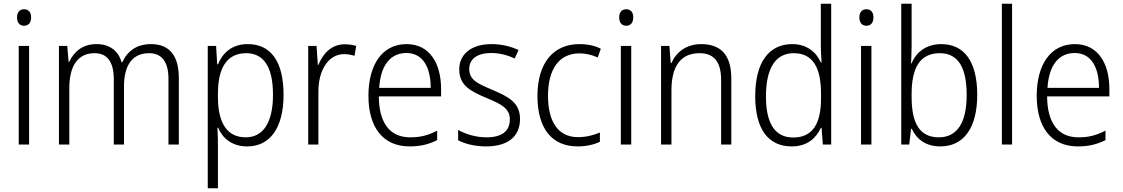

<svg xmlns="http://www.w3.org/2000/svg" viewBox="-20 -780 6057 1036"><path d="M110 -730C85 -730 72 -713 72 -686C72 -658 86 -641 110 -641C134 -641 148 -658 148 -686C148 -713 135 -730 110 -730ZM137 -532H81V0H137Z M795 -542C719 -542 668 -506 640 -444H636C619 -505 573 -542 500 -542C424 -542 378 -499 354 -447H350L343 -532H298V0H354V-304C354 -423 399 -493 490 -493C554 -493 594 -452 594 -352V0H649V-313C649 -432 697 -493 785 -493C849 -493 889 -451 889 -355V0H945V-359C945 -485 890 -542 795 -542Z M1317 -542C1230 -542 1181 -493 1156 -433H1152L1146 -532H1101V236H1156V4C1156 -26 1155 -62 1153 -91H1157C1180 -36 1230 10 1314 10C1435 10 1510 -87 1510 -269C1510 -450 1440 -542 1317 -542ZM1308 -493C1406 -493 1453 -414 1453 -269C1453 -117 1399 -39 1306 -39C1207 -39 1156 -113 1156 -257V-280C1157 -416 1206 -493 1308 -493Z M1840 -541C1768 -541 1722 -490 1698 -430H1695L1688 -532H1643V0H1698V-287C1698 -401 1752 -488 1837 -488C1857 -488 1876 -484 1893 -479L1902 -532C1883 -538 1862 -541 1840 -541Z M2174 -542C2041 -542 1968 -429 1968 -263C1968 -97 2043 10 2190 10C2249 10 2293 -1 2339 -24V-75C2288 -49 2248 -39 2193 -39C2084 -39 2025 -116 2024 -260H2360V-300C2360 -437 2299 -542 2174 -542ZM2173 -494C2263 -494 2304 -415 2304 -306H2026C2034 -430 2088 -494 2173 -494Z M2786 -138C2786 -228 2721 -259 2637 -295C2555 -330 2512 -349 2512 -408C2512 -463 2557 -494 2630 -494C2675 -494 2722 -482 2757 -464L2778 -510C2737 -529 2688 -542 2632 -542C2525 -542 2458 -489 2458 -406C2458 -318 2519 -288 2606 -251C2689 -217 2731 -193 2731 -136C2731 -75 2692 -39 2604 -39C2548 -39 2493 -56 2452 -79V-23C2487 -5 2538 10 2603 10C2721 10 2786 -44 2786 -138Z M3097 10C3144 10 3186 0 3217 -15V-65C3182 -50 3142 -40 3099 -40C2988 -40 2937 -128 2937 -263C2937 -409 2998 -492 3107 -492C3139 -492 3175 -484 3205 -470L3222 -517C3191 -533 3151 -542 3106 -542C2967 -542 2880 -442 2880 -262C2880 -89 2956 10 3097 10Z M3359 -730C3334 -730 3321 -713 3321 -686C3321 -658 3335 -641 3359 -641C3383 -641 3397 -658 3397 -686C3397 -713 3384 -730 3359 -730ZM3386 -532H3330V0H3386Z M3763 -542C3682 -542 3628 -497 3603 -440H3599L3592 -532H3547V0H3603V-292C3603 -427 3656 -493 3755 -493C3831 -493 3871 -448 3871 -349V0H3926V-356C3926 -484 3869 -542 3763 -542Z M4252 10C4336 10 4384 -35 4409 -90H4413L4420 0H4465V-760H4409V-535C4409 -508 4411 -473 4413 -443H4409C4385 -498 4334 -542 4255 -542C4129 -542 4055 -444 4055 -261C4055 -84 4125 10 4252 10ZM4260 -38C4160 -38 4113 -116 4113 -260C4113 -411 4164 -493 4263 -493C4365 -493 4410 -416 4410 -276V-248C4410 -113 4365 -38 4260 -38Z M4655 -730C4630 -730 4617 -713 4617 -686C4617 -658 4631 -641 4655 -641C4679 -641 4693 -658 4693 -686C4693 -713 4680 -730 4655 -730ZM4682 -532H4626V0H4682Z M4899 -536V-760H4843V0H4886L4896 -85H4900C4926 -29 4975 10 5054 10C5183 10 5253 -94 5253 -268C5253 -448 5183 -542 5059 -542C4979 -542 4923 -499 4899 -438H4896C4897 -464 4899 -504 4899 -536ZM5051 -493C5149 -493 5196 -417 5196 -268C5196 -117 5144 -39 5046 -39C4944 -39 4899 -112 4899 -256V-274C4899 -411 4942 -493 5051 -493Z M5441 0V-760H5386V0Z M5780 -542C5647 -542 5574 -429 5574 -263C5574 -97 5649 10 5796 10C5855 10 5899 -1 5945 -24V-75C5894 -49 5854 -39 5799 -39C5690 -39 5631 -116 5630 -260H5966V-300C5966 -437 5905 -542 5780 -542ZM5779 -494C5869 -494 5910 -415 5910 -306H5632C5640 -430 5694 -494 5779 -494Z"/></svg>

Font: Noto Sans Ethiopic SemiCondensed Light
Style: Regular
Weight: 300
Width: 4
Designer: Monotype Design Team
Foundry: Monotype Imaging Inc.
Version: Version 2.102